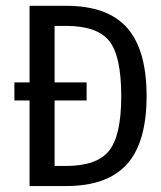

<svg xmlns="http://www.w3.org/2000/svg" viewBox="-20 -624 540 644"><path d="M202.1 -604.5Q340.8 -604.5 406.2 -530.8Q471.7 -457 471.7 -301.8Q471.7 -146.5 405.8 -73.2Q339.8 0 202.1 0H79.1V-287.1H28.3V-347.7H79.1V-604.5ZM202.1 -67.4Q304.7 -67.4 345.7 -118.2Q386.7 -168.9 386.7 -301.8Q386.7 -436.5 346.2 -486.8Q305.7 -537.1 202.1 -537.1H163.1V-347.7H270.5V-287.1H163.1V-67.4Z"/></svg>

Font: BabelStone Irk Bitig Colour
Style: Regular
Weight: 400
Designer: Andrew West
Foundry: BabelStone
Version: Version 1.03 June 7, 2023